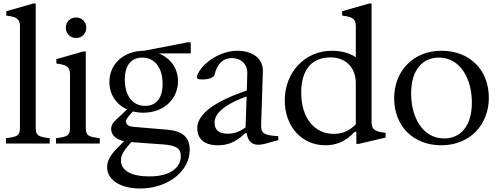

<svg xmlns="http://www.w3.org/2000/svg" viewBox="-20 -820 2849 1097"><path d="M14 0H264V-30L234 -35C194 -42 184 -52 184 -94V-800H170L16 -756V-731C83 -723 94 -708 94 -666V-94C94 -52 84 -42 44 -35L14 -30Z M415 -603C447 -603 473 -627 473 -662C473 -696 447 -720 415 -720C382 -720 356 -696 356 -662C356 -627 382 -603 415 -603ZM300 0H550V-30L520 -35C480 -42 470 -52 470 -94V-526H456L302 -482V-457C369 -449 380 -434 380 -392V-94C380 -52 370 -42 330 -35L300 -30Z M799 -176C913 -176 997 -252 997 -356C997 -430 954 -488 887 -515H1070V-578H1051L803 -530C688 -530 605 -456 605 -352C605 -280 644 -223 706 -195L679 -169C642 -134 615 -117 615 -83C615 -48 644 -23 689 -13L649 27C603 73 592 107 592 135C592 207 666 257 780 257C937 257 1064 160 1064 36C1064 -35 1023 -72 936 -79L745 -95C713 -98 700 -108 700 -126C700 -136 704 -143 723 -165L739 -183C758 -179 778 -176 799 -176ZM809 -215C738 -215 693 -273 693 -365C693 -446 729 -491 793 -491C864 -491 909 -433 909 -341C909 -260 873 -215 809 -215ZM671 96C671 62 692 35 730 -8L911 5C988 11 1013 28 1013 72C1013 142 946 188 834 188C732 188 671 156 671 96Z M1224 10C1276 10 1323 -3 1381 -59H1389C1393 -38 1402 7 1456 7C1469 7 1492 4 1535 -10L1570 -19V-42C1493 -47 1470 -55 1472 -107L1482 -412C1484 -486 1423 -530 1336 -530C1244 -530 1137 -466 1106 -388C1100 -369 1114 -366 1137 -366C1177 -366 1203 -379 1206 -393C1220 -458 1258 -488 1303 -488C1360 -488 1394 -451 1393 -402L1390 -303L1365 -294C1173 -225 1107 -154 1107 -87C1107 -41 1133 10 1224 10ZM1281 -56C1232 -56 1206 -76 1206 -119C1206 -159 1236 -212 1381 -266L1389 -269L1383 -92C1358 -75 1329 -56 1281 -56Z M1840 10C1893 10 1950 -6 2007 -67H2016V2H2030L2183 -34V-61C2114 -69 2103 -84 2103 -126V-800H2089L1935 -756V-731C2002 -723 2013 -708 2013 -666V-493C1970 -521 1922 -530 1876 -530C1724 -530 1607 -409 1607 -246C1607 -98 1703 10 1840 10ZM1887 -55C1775 -55 1701 -148 1701 -290C1701 -421 1760 -492 1869 -492C1942 -492 2013 -448 2013 -342V-110C1972 -67 1928 -55 1887 -55Z M2502 10C2665 10 2773 -108 2773 -261C2773 -421 2664 -530 2502 -530C2340 -530 2232 -412 2232 -260C2232 -99 2341 10 2502 10ZM2518 -29C2394 -29 2329 -151 2329 -285C2329 -423 2396 -491 2487 -491C2611 -491 2676 -369 2676 -234C2676 -97 2609 -29 2518 -29Z"/></svg>

Font: Hedvig Letters Serif 24pt
Style: Regular
Weight: 400
Designer: Alexander Örn & Tor Weibull
Foundry: Kanon Foundry
Version: Version 1.000